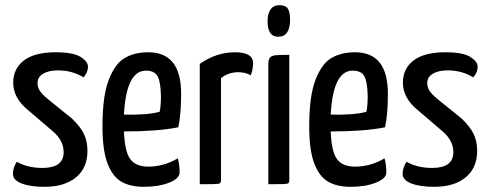

<svg xmlns="http://www.w3.org/2000/svg" viewBox="-20 -712 1892 742"><path d="M31 -392Q31 -447 72.5 -478.5Q114 -510 195 -510Q263 -510 291.5 -492Q320 -474 320 -454Q320 -433 303 -413Q259 -440 204 -440Q168 -440 146.5 -427Q125 -414 125 -391Q125 -376 133 -362.5Q141 -349 165 -329L258 -254Q291 -222 304.5 -194Q318 -166 318 -129Q318 -63 273.5 -26.5Q229 10 152 10Q97 10 63.5 -3Q30 -16 30 -40Q30 -64 45 -87Q86 -63 144 -63Q226 -63 226 -124Q226 -168 186 -203L89 -286Q31 -333 31 -392Z M667 -100Q674 -78 674 -45Q674 -22 633.5 -6Q593 10 536 10Q485 10 450.5 -9Q416 -28 396 -79Q376 -130 376 -224Q376 -341 400.5 -404Q425 -467 463 -488.5Q501 -510 553 -510Q680 -510 680 -350Q680 -270 669 -220Q588 -204 459 -204Q462 -126 483.5 -97Q505 -68 553 -68Q613 -68 667 -100ZM459 -269Q550 -267 597 -280Q602 -303 602 -340Q601 -396 589 -417.5Q577 -439 544 -439Q468 -439 459 -269Z M888 -510Q958 -510 958 -468Q958 -443 949 -421Q928 -433 901 -433Q863 -433 834 -410V-16Q834 -7 830 -4Q826 -1 806 -0.5Q786 0 752 0V-465Q816 -510 888 -510Z M1060 -692Q1083 -692 1092 -679Q1101 -666 1101 -636Q1101 -570 1055 -570Q1014 -570 1014 -630Q1014 -659 1025.5 -675.5Q1037 -692 1060 -692ZM1017 0V-463Q1017 -482 1023.5 -489.5Q1030 -497 1045 -498.5Q1060 -500 1098 -500V-16Q1098 -7 1094.5 -4Q1091 -1 1071 -0.5Q1051 0 1017 0Z M1466 -100Q1473 -78 1473 -45Q1473 -22 1432.5 -6Q1392 10 1335 10Q1284 10 1249.5 -9Q1215 -28 1195 -79Q1175 -130 1175 -224Q1175 -341 1199.5 -404Q1224 -467 1262 -488.5Q1300 -510 1352 -510Q1479 -510 1479 -350Q1479 -270 1468 -220Q1387 -204 1258 -204Q1261 -126 1282.5 -97Q1304 -68 1352 -68Q1412 -68 1466 -100ZM1258 -269Q1349 -267 1396 -280Q1401 -303 1401 -340Q1400 -396 1388 -417.5Q1376 -439 1343 -439Q1267 -439 1258 -269Z M1537 -392Q1537 -447 1578.5 -478.5Q1620 -510 1701 -510Q1769 -510 1797.5 -492Q1826 -474 1826 -454Q1826 -433 1809 -413Q1765 -440 1710 -440Q1674 -440 1652.5 -427Q1631 -414 1631 -391Q1631 -376 1639 -362.5Q1647 -349 1671 -329L1764 -254Q1797 -222 1810.5 -194Q1824 -166 1824 -129Q1824 -63 1779.5 -26.5Q1735 10 1658 10Q1603 10 1569.5 -3Q1536 -16 1536 -40Q1536 -64 1551 -87Q1592 -63 1650 -63Q1732 -63 1732 -124Q1732 -168 1692 -203L1595 -286Q1537 -333 1537 -392Z"/></svg>

Font: Yanone Kaffeesatz
Style: Regular
Weight: 400
Designer: Yanone (Cyrillic: Daniel Pouzeot & Huerta Tipografica)
Foundry: Yanone
Version: Version 1.100;PS 001.100;hotconv 1.0.70;makeotf.lib2.5.58329